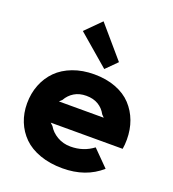

<svg xmlns="http://www.w3.org/2000/svg" viewBox="-172 -1117 1130 1257"><g transform="rotate(20 392.5 -488.5)"><path d="M236.8 -394H548.8L532.2 -411.1Q512.7 -448.2 477.8 -469.2Q442.9 -490.2 394 -490.2Q345.7 -490.2 310.5 -469Q275.4 -447.8 254.9 -411.1ZM740.2 -311Q740.2 -273.9 734.9 -245.1H233.9L252 -228Q273.9 -190.4 315.2 -166.3Q356.4 -142.1 408.2 -142.1Q498 -142.1 565.9 -193.8L674.8 -84Q568.8 9.8 407.2 9.8Q319.3 9.8 249.5 -15.1Q179.7 -40 135.5 -83.7Q91.3 -127.4 68.1 -185.3Q44.9 -243.2 44.9 -311Q44.9 -381.3 68.6 -441.4Q92.3 -501.5 136.2 -545.7Q180.2 -589.8 246.8 -615Q313.5 -640.1 395 -640.1Q479 -640.1 545.7 -614.5Q612.3 -588.9 654.3 -543.7Q696.3 -498.5 718.3 -439.5Q740.2 -380.4 740.2 -311ZM332 -986.8 518.1 -770 442.9 -694.8 226.1 -880.9Z"/></g></svg>

Font: Sinkin Sans 800 Black
Style: Regular
Weight: 900
Designer: Keith Bates
Foundry: K-Type
Version: Sinkin Sans (version 1.0)  by Keith Bates   •   © 2014   www